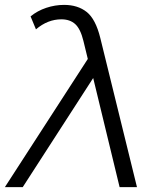

<svg xmlns="http://www.w3.org/2000/svg" viewBox="-71 -765 640 785"><path d="M418 0 310 -446 22 0H-51L288 -524L270 -598Q258 -647 236.5 -666.5Q215 -686 180 -686Q124 -686 76 -645L54 -698Q82 -721 118 -733Q154 -745 191 -745Q247 -745 283.5 -716Q320 -687 339 -610L489 0Z"/></svg>

Font: Montserrat
Style: Italic
Weight: 400
Italic angle: -11.3°
Designer: Julieta Ulanovsky
Foundry: Julieta Ulanovsky
Version: Version 9.000; ttfautohint (v1.8.4.7-5d5b)